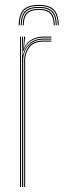

<svg xmlns="http://www.w3.org/2000/svg" viewBox="-20 -746 254 766"><path d="M134.5 -726.5Q176.8 -726.5 195.2 -707.6Q213.8 -688.8 214.5 -645.2H210.5Q209.8 -686.8 192.1 -704.6Q174.5 -722.5 134.5 -722.5Q94.5 -722.5 76.9 -704.6Q59.2 -686.8 58.5 -645.2H54.5Q55.2 -688.8 73.8 -707.6Q92.2 -726.5 134.5 -726.5ZM134.5 -718.5Q172.5 -718.5 189.1 -701.5Q205.8 -684.5 206.5 -645.2H202.5Q202 -682.5 186.1 -698.5Q170.2 -714.5 134.5 -714.5Q98.8 -714.5 82.9 -698.5Q67 -682.5 66.5 -645.2H62.5Q63.2 -684.5 80 -701.5Q96.8 -718.5 134.5 -718.5ZM134.5 -710.5Q168.2 -710.5 183.1 -695.4Q198 -680.2 198.5 -645.2H194.5Q194 -678 180 -692.2Q166 -706.5 134.5 -706.5Q103 -706.5 89 -692.2Q75 -678 74.5 -645.2H70.5Q71 -680.2 85.9 -695.4Q100.8 -710.5 134.5 -710.5ZM68 0V-600H72V-590L70 -527.8H72Q78.5 -556.8 99.8 -574.4Q121 -592 154.2 -592Q162 -592 169.6 -592Q177.2 -592 185 -592V-588Q177.2 -588 169.6 -588Q162 -588 154.2 -588Q124.8 -588 106.8 -575.2Q88.8 -562.5 80.6 -544.1Q72.5 -525.8 72.5 -508.8V0ZM60 0V-600H64V0ZM76.5 0V-508.8Q76.5 -534.2 93.9 -559.1Q111.2 -584 154.2 -584Q162 -584 169.6 -584Q177.2 -584 185 -584V-580Q177.2 -580 169.6 -580Q162 -580 154.2 -580Q114.2 -580 97.4 -556.9Q80.5 -533.8 80.5 -508.8V0ZM72 -542.5 75.8 -594V-600H80V-595.2L75.8 -555.5H76.8Q86.2 -577.8 107.8 -588.9Q129.2 -600 154.2 -600Q162 -600 169.6 -600Q177.2 -600 185 -600V-596Q177.2 -596 169.6 -596Q162 -596 154.2 -596Q126.2 -596 104.6 -583.1Q83 -570.2 74 -542.5Z"/></svg>

Font: Big Shoulders Inline Display Thin Thin
Style: Regular
Weight: 250
Version: Version 2.002